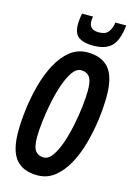

<svg xmlns="http://www.w3.org/2000/svg" viewBox="-135 -971 712 1046"><g transform="rotate(15 221.0 -448.0)"><path d="M184 9Q104 9 63.5 -39Q23 -87 23 -195Q23 -255 32 -325Q41 -395 59.5 -463Q78 -531 108 -586.5Q138 -642 180 -675.5Q222 -709 278 -709Q358 -709 398.5 -661Q439 -613 439 -505Q439 -445 430 -375Q421 -305 402.5 -237Q384 -169 354 -113.5Q324 -58 282 -24.5Q240 9 184 9ZM193 -94Q220 -94 241.5 -124.5Q263 -155 280 -204Q297 -253 308.5 -309.5Q320 -366 326 -419Q332 -472 332 -509Q332 -565 315.5 -585.5Q299 -606 269 -606Q242 -606 220.5 -575.5Q199 -545 182 -496Q165 -447 153.5 -390.5Q142 -334 136 -281Q130 -228 130 -191Q130 -135 146.5 -114.5Q163 -94 193 -94ZM294 -752Q244 -752 215 -771Q186 -790 186 -843Q186 -873 193 -905H255Q253 -897 252.5 -891Q252 -885 252 -878Q252 -830 307 -830Q344 -830 360 -850.5Q376 -871 381 -905H442Q433 -819 398.5 -785.5Q364 -752 294 -752Z"/></g></svg>

Font: Georama Condensed SemiBold
Style: Italic
Weight: 600
Width: 3
Italic angle: -9°
Designer: Jean-Baptiste Levee
Foundry: Production Type
Version: Version 1.000